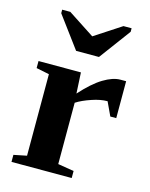

<svg xmlns="http://www.w3.org/2000/svg" viewBox="-108 -774 659 844"><g transform="rotate(15 221.5 -352.0)"><path d="M225 -364 224 -363Q276 -421 319 -447Q362 -473 396 -473H422V-305H395L366 -367Q334 -367 296 -354Q254 -340 228 -323V-44L301 -32V0H27V-32L86 -44V-415L27 -427V-459H220ZM385 -704V-688L279 -545H175L69 -688V-704H106L227 -625L348 -704Z"/></g></svg>

Font: Libra Serif Modern
Style: Bold
Weight: 700
Designer: Stefan Peev, Context Ltd
Foundry: Ascender Corporation
Version: Version 1.000